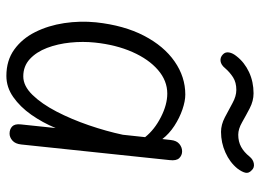

<svg xmlns="http://www.w3.org/2000/svg" viewBox="-127 -679 816 602"><g transform="rotate(90 281.0 -378.0)"><path d="M218 10Q169.5 10 135.2 -14.8Q101 -39.5 80.5 -80.5Q60 -121.5 52.5 -171.2Q45 -221 50 -271Q59.5 -359 92 -421.5Q124.5 -484 172.8 -517.5Q221 -551 276.5 -551Q297 -551 323.2 -542Q349.5 -533 374.5 -516.8Q399.5 -500.5 416 -479L419 -506Q421 -524 431.5 -532.5Q442 -541 454.5 -541Q467 -541 475.8 -532Q484.5 -523 482 -502L433 -36.5Q431 -18 420.8 -9Q410.5 0 399 0Q385 0 376.5 -8.2Q368 -16.5 370 -35L381.5 -144.5Q364.5 -103.5 339.8 -68.2Q315 -33 284.2 -11.5Q253.5 10 218 10ZM113.5 -268Q109.5 -230 113.5 -190.5Q117.5 -151 130.2 -117.5Q143 -84 165.2 -63.5Q187.5 -43 219.5 -43Q249.5 -43 277.5 -71.8Q305.5 -100.5 329.8 -147.2Q354 -194 372.8 -248.8Q391.5 -303.5 402.5 -355L410 -425Q386.5 -454.5 347.2 -474.5Q308 -494.5 273.5 -494.5Q233 -494.5 199.2 -465.2Q165.5 -436 143 -385Q120.5 -334 113.5 -268ZM150.5 -669Q142.5 -676.5 144.5 -688.2Q146.5 -700 156.5 -712Q175.5 -736.5 206 -750.8Q236.5 -765 272.5 -765Q296.5 -765 319.5 -753Q342.5 -741 363.5 -729Q384.5 -717 402.5 -717Q424 -717 440.5 -726Q457 -735 471 -752.5Q480.5 -764 493.2 -766Q506 -768 514 -759Q524 -750 521.5 -739.2Q519 -728.5 508.5 -714.5Q489 -690.5 458.2 -676.8Q427.5 -663 393.5 -663Q371 -663 348 -675Q325 -687 303.2 -699Q281.5 -711 262 -711Q238.5 -711 222.5 -700.8Q206.5 -690.5 194 -676Q183.5 -663 171.5 -661.5Q159.5 -660 150.5 -669Z"/></g></svg>

Font: Edu SA Hand Cursive
Style: Regular
Weight: 400
Designer: Tina and Corey Anderson, Eben Sorkin, Mirko Velimirovic
Foundry: Google for Education
Version: Version 2.000